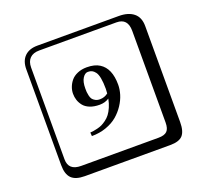

<svg xmlns="http://www.w3.org/2000/svg" viewBox="-158 -939 1415 1335"><g transform="rotate(-20 550.0 -271.0)"><path d="M249 -717.8Q204.1 -717.8 179.9 -693.8Q155.8 -669.9 155.8 -625V53.2Q155.8 136.2 249 136.2H820.8Q865.7 136.2 884.8 117.2Q903.8 98.1 903.8 53.2V-625Q903.8 -717.8 820.8 -717.8ZM1000 84Q1000 152.8 973.4 182.4Q946.8 211.9 880.9 211.9H249Q181.2 211.9 150.6 181.4Q120.1 150.9 120.1 84V-625Q120.1 -687 154.1 -720.5Q188 -753.9 249 -753.9H851.1Q920.9 -753.9 960.4 -721.9Q1000 -689.9 1000 -625ZM586.4 -239.3Q556.6 -219.2 516.1 -219.2Q474.6 -219.2 444.3 -231.4Q414.1 -243.7 397.9 -264.2Q381.8 -284.7 374.5 -307.1Q367.2 -329.6 367.2 -354Q367.2 -378.4 376 -402.3Q384.8 -426.3 402.1 -447.5Q419.4 -468.8 450 -481.9Q480.5 -495.1 519 -495.1Q577.6 -495.1 613.3 -472.2Q684.1 -427.7 684.1 -307.1Q684.1 -272.5 672.9 -235.4Q661.6 -198.2 637.7 -161.9Q613.8 -125.5 580.1 -96.9Q546.4 -68.4 497.1 -50.8Q447.8 -33.2 390.1 -33.2L388.2 -60.1Q402.8 -61.5 412.6 -62.7Q422.4 -64 442.4 -68.8Q462.4 -73.7 476.8 -80.6Q491.2 -87.4 510 -101.1Q528.8 -114.7 542.2 -132.6Q555.7 -150.4 567.9 -178Q580.1 -205.6 586.4 -239.3ZM591.3 -275.4Q593.3 -293.5 593.3 -309.1Q593.3 -356.4 587.2 -388.4Q581.1 -420.4 569.3 -435.5Q557.6 -450.7 545.4 -456.5Q533.2 -462.4 516.1 -462.4Q494.1 -462.4 477.1 -436Q460 -409.7 460 -359.4Q460 -343.8 460.7 -333.5Q461.4 -323.2 465.1 -306.6Q468.8 -290 475.8 -280Q482.9 -270 497.1 -262.2Q511.2 -254.4 531.2 -254.4Q564.9 -254.4 591.3 -275.4Z"/></g></svg>

Font: Linux Biolinum Keyboard
Style: Regular
Weight: 700
Designer: Philipp H. Poll
Foundry: Philipp H. Poll
Version: Version 0.6.1 ; ttfautohint (v0.9)